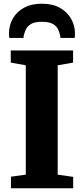

<svg xmlns="http://www.w3.org/2000/svg" viewBox="-20 -1015 452 1035"><path d="M119 -73.5V-663L38 -677.5V-743H374V-677.5L291 -663V-73.5L374.5 -61.5V0H39V-62.5ZM206 -995Q263.5 -995 303 -972.8Q342.5 -950.5 363.2 -914Q384 -877.5 384 -835.5Q384 -828.5 383.8 -822.5Q383.5 -816.5 382.5 -810.5H305.5Q305.5 -813 305.2 -816.5Q305 -820 304 -824Q301 -839.5 293.2 -856.5Q285.5 -873.5 265.5 -885.5Q245.5 -897.5 206 -897.5Q166.5 -897.5 146.8 -885.5Q127 -873.5 119.5 -856.2Q112 -839 108 -824Q107.5 -820 107.2 -816.5Q107 -813 107 -810.5H30Q29.5 -816.5 29 -822.8Q28.5 -829 28.5 -835.5Q28.5 -878 48.8 -914.5Q69 -951 108.8 -973Q148.5 -995 206 -995Z"/></svg>

Font: Merriweather 28pt Black
Style: Regular
Weight: 900
Version: Version 2.100